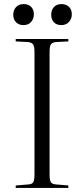

<svg xmlns="http://www.w3.org/2000/svg" viewBox="-20 -921 412 941"><path d="M57 0V-12L118 -17Q137 -18 143 -28Q149 -38 149 -65V-667Q149 -693 142.5 -703Q136 -713 116 -715L57 -718V-730H315V-718L254 -715Q236 -713 229.5 -703.5Q223 -694 223 -665V-63Q223 -38 229.5 -28Q236 -18 256 -17L315 -12V0ZM281 -798Q257 -798 244 -812Q231 -826 231 -849Q231 -871 244 -886Q257 -901 281 -901Q304 -901 318 -887.5Q332 -874 332 -851Q332 -829 318 -813.5Q304 -798 281 -798ZM95 -798Q72 -798 58.5 -812Q45 -826 45 -849Q45 -871 58.5 -886Q72 -901 96 -901Q119 -901 132.5 -887.5Q146 -874 146 -851Q146 -829 132.5 -813.5Q119 -798 95 -798Z"/></svg>

Font: Literata 72pt Light
Style: Regular
Weight: 300
Designer: Latin by Veronika Burian and Jose Scaglione. Greek by Irene Vlachou. Cyrillic by Vera Evstafieva.
Foundry: TypeTogether
Version: Version 3.002